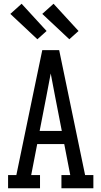

<svg xmlns="http://www.w3.org/2000/svg" viewBox="-20 -1002 540 1022"><path d="M23 0V-70H67L154 -490L205 -735H295L433 -70H477V0H307V-70H354L322 -235H178L146 -70H193V0ZM191 -305H309L273 -490Q267 -520 261.5 -550.5Q256 -581 250 -611Q244 -581 238.5 -550.5Q233 -520 227 -490ZM349 -793 205 -928 265 -982 398 -837ZM179 -793 35 -928 95 -982 228 -837Z"/></svg>

Font: Iosevka Gothic
Style: Regular
Weight: 400
Monospace: yes
Designer: Belleve Invis
Foundry: Belleve Invis
Version: Version 15.5.1; ttfautohint (v1.8.4)